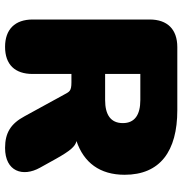

<svg xmlns="http://www.w3.org/2000/svg" viewBox="-1 -709 720 758"><g transform="rotate(90 359.0 -330.0)"><path d="M165 10C235 10 272 -29 272 -99V-252H305C340 -252 342 -244 353 -224L439 -67C468 -13 504 10 564 10C657 10 680 -60 642 -128L607 -191C575 -248 558 -267 537 -272C622 -301 670 -364 670 -462C670 -602 577 -670 415 -670H166C96 -670 57 -631 57 -561V-99C57 -29 96 10 165 10ZM375 -385H272V-524H375C433 -524 466 -502 466 -455C466 -407 433 -385 375 -385Z"/></g></svg>

Font: SN Pro Black
Style: Regular
Weight: 900
Designer: Tobias Whetton
Foundry: Supernotes
Version: Version 1.001;Glyphs 3.2 (3249)